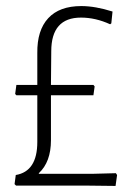

<svg xmlns="http://www.w3.org/2000/svg" viewBox="-20 -612 441 633"><path d="M288 -332 292 -327 288 -298H148V-150Q148 -78 108 -41V-39H286L362 -41L366 -35L361 1L274 0H33L28 -5L32 -35Q103 -47 103 -144V-298H34L30 -302L34 -332H103V-437Q102 -512 139 -552Q176 -592 248 -592Q294 -592 351 -574L347 -535L343 -532Q295 -554 247 -554Q149 -554 149 -443L148 -332Z"/></svg>

Font: Alegreya Sans Light
Style: Regular
Weight: 300
Designer: Juan Pablo del Peral
Foundry: Huerta Tipografica
Version: Version 2.007